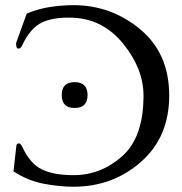

<svg xmlns="http://www.w3.org/2000/svg" viewBox="-20 -706 707 744"><path d="M265.1 -686Q410.2 -686 522.9 -592.8Q635.7 -499.5 635.7 -335.4Q635.7 -174.8 526.1 -78.6Q416.5 17.6 265.1 17.6Q210.4 17.6 148.9 5.9Q87.4 -5.9 32.2 -42L43.5 -141.6Q44.9 -150.4 53.7 -150.4H54.7Q60.5 -148.9 66.4 -136.7Q97.2 -70.8 143.1 -49.1Q189 -27.3 265.1 -27.3Q370.6 -27.3 453.4 -100.6Q536.1 -173.8 536.1 -335.4Q536.1 -438.5 458.7 -534.9Q381.3 -631.3 265.1 -637.2Q254.9 -637.7 245.1 -637.7Q182.6 -637.7 143.1 -619.1Q97.2 -597.2 66.4 -531.2Q60.1 -518.6 54.7 -518.1Q53.2 -517.6 51.8 -517.6Q44.9 -517.6 43.5 -526.4L42 -538.1L83.5 -653.3Q128.9 -672.4 175.8 -679.2Q222.7 -686 265.1 -686ZM269 -387.7Q319.3 -387.7 319.3 -337.4Q319.3 -287.6 269 -287.6Q219.2 -287.6 219.2 -337.4Q219.2 -387.7 269 -387.7Z"/></svg>

Font: Caudex
Style: Regular
Weight: 400
Version: Version 1.01